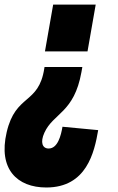

<svg xmlns="http://www.w3.org/2000/svg" viewBox="-51 -602 512 835"><path d="M365.2 -582H180.2L144.5 -378.4H329.6ZM307.1 -310.5H142.6L141.6 -304.2C117.2 -146 17.1 -195.3 -22 -26.9C-59.6 133.8 23.9 213.4 150.4 213.4C325.7 213.4 359.4 60.5 376 -36.1L220.7 -50.8C214.4 -13.2 200.2 43.9 160.6 43.9C133.3 43.9 123 17.1 142.1 -24.9C180.7 -110.4 271.5 -110.8 303.2 -288.6Z"/></svg>

Font: Decalotype Black Italic
Style: Regular
Weight: 900
Italic angle: -10°
Designer: Alfredo Marco Pradil
Foundry: Alfredo Marco Pradil
Version: Version 1.0